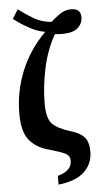

<svg xmlns="http://www.w3.org/2000/svg" viewBox="-64 -831 558 1073"><g transform="rotate(-5 214.5 -295.0)"><path d="M220 203Q317 193 365 148Q413 103 413 34Q413 -21 388.5 -47.5Q364 -74 314 -88Q242 -110 212 -140.5Q182 -171 182 -255Q182 -349 203.5 -450.5Q225 -552 273 -637Q292 -634 312 -634Q376 -634 402.5 -659Q429 -684 429 -718Q429 -767 375 -767Q340 -767 310.5 -746.5Q281 -726 260 -706Q204 -711 161 -736.5Q118 -762 78 -793L46 -742Q84 -712 130 -686.5Q176 -661 220 -654Q129 -563 82.5 -449Q36 -335 36 -211Q36 -110 73.5 -63Q111 -16 182 3Q248 22 273.5 34.5Q299 47 299 76Q299 133 220 154Z"/></g></svg>

Font: Noto Serif ExtraCondensed Extra
Style: Regular
Weight: 800
Width: 3
Designer: Monotype Design Team
Foundry: Monotype Imaging Inc.
Version: Version 1.002